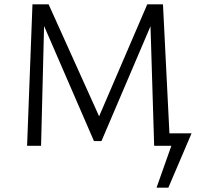

<svg xmlns="http://www.w3.org/2000/svg" viewBox="-20 -678 933 893"><path d="M763 195H708L777 0H697L680 -556L452 -22H417L185 -557L171 0H106L131 -658H206L441 -137L665 -658H738L768 -58H871Z"/></svg>

Font: Ysabeau
Style: Regular
Weight: 400
Designer: Christian Thalmann (Catharsis Fonts)
Version: Version 0.003